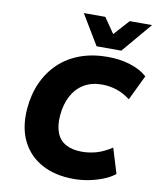

<svg xmlns="http://www.w3.org/2000/svg" viewBox="-101 -1019 913 1108"><g transform="rotate(10 356.0 -464.5)"><path d="M407 12Q299 12 221 -30Q143 -72 103.5 -151Q64 -230 73 -342Q80 -427 111.5 -496Q143 -565 195.5 -614.5Q248 -664 320 -690Q392 -716 480 -716Q551 -716 612 -697Q673 -678 712 -643L641 -496Q602 -526 560.5 -539.5Q519 -553 474 -553Q414 -553 369.5 -526.5Q325 -500 299 -451.5Q273 -403 267 -337Q262 -275 278.5 -233.5Q295 -192 332.5 -171.5Q370 -151 427 -151Q469 -151 511.5 -163Q554 -175 601 -206L646 -59Q617 -36 577.5 -20.5Q538 -5 494.5 3.5Q451 12 407 12ZM405 -765 299 -941H425L487 -851L568 -941H699L550 -765Z"/></g></svg>

Font: Nunito Sans 9pt Black
Style: Italic
Weight: 900
Italic angle: -9°
Version: Version 3.101;gftools[0.9.27]